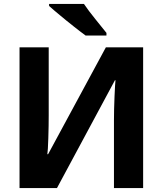

<svg xmlns="http://www.w3.org/2000/svg" viewBox="-20 -954 825 974"><path d="M79.1 0H269L563 -546.9H565.9C564.5 -537.1 563 -509.8 561 -465.3C559.1 -420.4 558.1 -379.4 558.1 -342.8V0H706.1V-713.9H517.1L224.1 -171.9H220.2C222.2 -182.1 223.6 -209 225.1 -252.9C226.6 -296.9 227.1 -335.4 227.1 -369.1V-713.9H79.1ZM229 -934.1V-923.8C242.2 -911.6 260.7 -896 283.7 -877C306.6 -857.9 329.6 -838.9 353.5 -820.3C377.4 -801.3 397.5 -786.1 414.1 -773.9H520V-787.1C504.9 -805.7 485.8 -829.1 463.4 -857.4C440.4 -885.7 421.4 -911.1 405.8 -934.1Z"/></svg>

Font: Avrile Sans
Style: Bold
Weight: 700
Designer: Monotype Design Team, Google (font), Stefan Peev (BGR Cyrillic), Cristiano Sobral (main changes)
Foundry: The Avrile Sans Project Authors
Version: Version 3.110